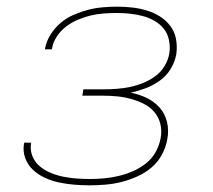

<svg xmlns="http://www.w3.org/2000/svg" viewBox="-20 -548 640 576"><path d="M248 8Q225 8 202 6Q179 4 157.5 -0.5Q136 -5 116 -14Q96 -23 80 -37.5Q64 -52 56 -73Q48 -94 52 -117L53 -120H74L73 -118Q70 -97 77.5 -79Q85 -61 99.5 -49Q114 -37 132 -29.5Q150 -22 169.5 -18Q189 -14 209.5 -12.5Q230 -11 250 -11Q271 -11 292.5 -13Q314 -15 335.5 -20Q357 -25 378 -34Q399 -43 417.5 -57.5Q436 -72 447 -92Q458 -112 462 -134Q466 -156 461 -176.5Q456 -197 442.5 -212.5Q429 -228 410.5 -237Q392 -246 372 -251.5Q352 -257 330.5 -259Q309 -261 287 -261H227L230 -280H290Q310 -280 330 -281.5Q350 -283 369.5 -287Q389 -291 409 -299Q429 -307 446 -319.5Q463 -332 474 -350.5Q485 -369 488 -388Q491 -408 487 -427.5Q483 -447 471.5 -461.5Q460 -476 443.5 -485.5Q427 -495 408 -500Q389 -505 369.5 -507Q350 -509 330 -509Q311 -509 291 -507.5Q271 -506 252 -501.5Q233 -497 214 -489Q195 -481 178.5 -468.5Q162 -456 150.5 -438.5Q139 -421 136 -402V-400H115V-402Q119 -424 131.5 -444Q144 -464 161.5 -479Q179 -494 201 -503.5Q223 -513 244 -518.5Q265 -524 287.5 -526Q310 -528 331 -528Q354 -528 376.5 -525.5Q399 -523 420.5 -516.5Q442 -510 460 -498.5Q478 -487 491 -470Q504 -453 508 -431Q512 -409 509 -386Q505 -363 492.5 -342Q480 -321 460 -306.5Q440 -292 417.5 -283.5Q395 -275 372 -270Q398 -265 420.5 -254Q443 -243 459 -225Q475 -207 481 -182Q487 -157 482 -131Q478 -107 466 -84.5Q454 -62 434.5 -45.5Q415 -29 391.5 -18.5Q368 -8 344 -2Q320 4 295.5 6Q271 8 248 8Z"/></svg>

Font: Iosevka Aile Thin
Style: Italic
Weight: 100
Italic angle: -9°
Designer: Belleve Invis
Foundry: Belleve Invis
Version: Version 31.1.0; ttfautohint (v1.8.4)